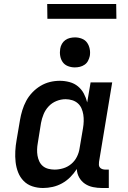

<svg xmlns="http://www.w3.org/2000/svg" viewBox="-20 -932 640 960"><path d="M195 8Q167 8 141.5 -0.5Q116 -9 98 -27.5Q80 -46 70.5 -70.5Q61 -95 58 -122Q55 -149 56.5 -176.5Q58 -204 63 -232L80 -332Q84 -356 91.5 -380.5Q99 -405 111 -427.5Q123 -450 141.5 -469.5Q160 -489 182.5 -502.5Q205 -516 229.5 -522Q254 -528 279 -528Q304 -528 328 -521.5Q352 -515 370 -500Q388 -485 399 -464.5Q410 -444 416 -420L433 -520H541L475 -122Q474 -114 474.5 -107Q475 -100 479.5 -94.5Q484 -89 491.5 -86.5Q499 -84 506 -84H524V8H490Q467 8 445 3.5Q423 -1 405 -13Q387 -25 376 -44.5Q365 -64 364 -87Q350 -65 331.5 -46.5Q313 -28 290.5 -15.5Q268 -3 243.5 2.5Q219 8 195 8ZM253 -84Q274 -84 296 -90.5Q318 -97 336 -112Q354 -127 364.5 -148Q375 -169 378 -191L395 -291Q398 -308 398.5 -325.5Q399 -343 396.5 -359Q394 -375 387.5 -390Q381 -405 369 -415.5Q357 -426 341 -431Q325 -436 308 -436Q285 -436 262.5 -427Q240 -418 223.5 -400.5Q207 -383 198 -361Q189 -339 185 -317L169 -217Q166 -201 165.5 -185Q165 -169 167.5 -154Q170 -139 176.5 -125Q183 -111 194.5 -101.5Q206 -92 221.5 -88Q237 -84 253 -84ZM354 -595Q336 -595 319.5 -601.5Q303 -608 293.5 -621.5Q284 -635 281 -652.5Q278 -670 281 -688Q283 -701 289.5 -712.5Q296 -724 306.5 -731.5Q317 -739 329.5 -742Q342 -745 355 -745Q373 -745 389.5 -738.5Q406 -732 415.5 -718.5Q425 -705 428.5 -687.5Q432 -670 429 -652Q426 -639 420 -627.5Q414 -616 403 -608.5Q392 -601 379.5 -598Q367 -595 354 -595ZM217 -838 216 -912H561L562 -838Z"/></svg>

Font: Iosevka Etoile Semibold
Style: Italic
Weight: 600
Italic angle: -9°
Designer: Belleve Invis
Foundry: Belleve Invis
Version: Version 22.1.2; ttfautohint (v1.8.4)